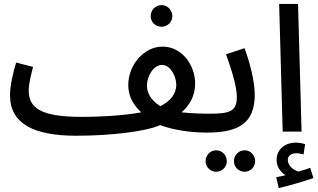

<svg xmlns="http://www.w3.org/2000/svg" viewBox="-20 -669 1615 976"><path d="M802 -533C831 -533 856 -557 856 -587C856 -618 831 -643 802 -643C770 -643 746 -618 746 -587C746 -557 770 -533 802 -533Z M367 21C535 21 718 1 794 -33C861 -8 948 5 1031 5C1069 5 1089 -17 1089 -45C1089 -71 1075 -91 1041 -91C1004 -91 951 -93 903 -98C944 -134 972 -182 972 -244C972 -337 906 -432 806 -432C713 -432 632 -341 632 -236C632 -172 665 -129 698 -98C623 -84 513 -75 393 -75C186 -75 126 -121 126 -209C126 -245 140 -297 148 -329L62 -351C47 -301 31 -237 31 -184C31 -42 149 21 367 21ZM727 -233C727 -285 762 -339 804 -339C846 -339 876 -282 876 -238C876 -190 844 -154 795 -129C758 -153 727 -187 727 -233Z M1224 204C1253 204 1277 180 1277 150C1277 120 1253 95 1224 95C1193 95 1169 120 1169 150C1169 180 1193 204 1224 204ZM1079 204C1109 204 1133 180 1133 150C1133 120 1109 95 1079 95C1049 95 1025 120 1025 150C1025 180 1049 204 1079 204Z M1031 5C1190 5 1275 -40 1275 -188C1275 -257 1248 -358 1223 -424L1129 -393C1156 -318 1184 -229 1184 -177C1184 -101 1147 -91 1041 -91Z M1397 287C1452 274 1526 253 1573 236L1557 184C1540 190 1520 197 1498 203C1474 197 1443 175 1443 144C1443 124 1459 110 1486 110C1499 110 1511 113 1523 116L1531 64C1516 59 1499 56 1484 56C1433 56 1386 86 1386 145C1386 178 1406 205 1431 222C1418 225 1404 228 1384 232Z M1417 0H1513L1495 -649H1399Z"/></svg>

Font: Noto Sans Arabic SemCond Med
Style: Regular
Weight: 500
Width: 4
Designer: Monotype Design Team, Nadine Chahine, Nizar Qandah and Khaled Hosny
Foundry: Monotype Imaging Inc.
Version: Version 2.012